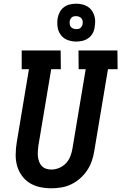

<svg xmlns="http://www.w3.org/2000/svg" viewBox="-20 -1007 654 1035"><path d="M257 8Q225 8 195 1.5Q165 -5 140 -20.5Q115 -36 97.5 -60.5Q80 -85 72 -114Q64 -143 64.5 -175Q65 -207 70 -238L136 -634H97V-735H307L308 -634H256L187 -222Q185 -207 184 -192Q183 -177 184.5 -163Q186 -149 191 -135.5Q196 -122 205.5 -112Q215 -102 228.5 -97.5Q242 -93 257 -93Q278 -93 299.5 -102Q321 -111 336.5 -128Q352 -145 360 -166.5Q368 -188 371 -209L442 -634H404L403 -735H613L614 -634H562L488 -192Q484 -166 475 -139.5Q466 -113 450 -89Q434 -65 412 -45.5Q390 -26 364 -13.5Q338 -1 310.5 3.5Q283 8 257 8ZM391 -783Q366 -783 344 -791.5Q322 -800 308 -818.5Q294 -837 290.5 -861Q287 -885 291 -910Q294 -927 302.5 -942.5Q311 -958 325 -968.5Q339 -979 356.5 -983Q374 -987 391 -987Q407 -987 422.5 -983.5Q438 -980 451.5 -972Q465 -964 474 -951.5Q483 -939 488 -924Q493 -909 493 -893Q493 -877 490 -860Q488 -843 479.5 -827.5Q471 -812 456.5 -801.5Q442 -791 425 -787Q408 -783 391 -783ZM391 -850Q397 -850 402.5 -851Q408 -852 413 -856Q418 -860 421 -865.5Q424 -871 425 -876Q427 -885 425.5 -893.5Q424 -902 419 -908Q414 -914 406 -917Q398 -920 390 -920Q384 -920 378.5 -919Q373 -918 368 -914Q363 -910 360 -904.5Q357 -899 356 -894Q355 -885 356 -876.5Q357 -868 362 -862Q367 -856 375 -853Q383 -850 391 -850Z"/></svg>

Font: Iosevka HT Extended
Style: Bold Italic
Weight: 700
Width: 7
Italic angle: -9°
Monospace: yes
Designer: Belleve Invis
Foundry: Belleve Invis
Version: Version 32.3.0; ttfautohint (v1.8.4)